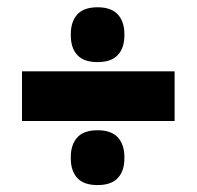

<svg xmlns="http://www.w3.org/2000/svg" viewBox="-20 -580 554 541"><path d="M42 -239V-379H472V-239ZM255 -58.5Q216 -58.5 197.8 -78.5Q179.5 -98.5 179.5 -133.5V-137.5Q179.5 -172.5 197.8 -192.8Q216 -213 255 -213Q293.5 -213 312 -192.8Q330.5 -172.5 330.5 -137.5V-133.5Q330.5 -98.5 312 -78.5Q293.5 -58.5 255 -58.5ZM255 -405Q216 -405 197.8 -425Q179.5 -445 179.5 -480V-484Q179.5 -519 197.8 -539.2Q216 -559.5 255 -559.5Q293.5 -559.5 312 -539.2Q330.5 -519 330.5 -484V-480Q330.5 -445 312 -425Q293.5 -405 255 -405Z"/></svg>

Font: Anek Telugu Medium ExtraBold
Style: Regular
Weight: 800
Version: Version 1.003